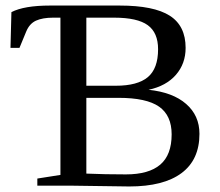

<svg xmlns="http://www.w3.org/2000/svg" viewBox="-20 -675 800 698"><path d="M554.7 -496.1Q554.7 -556.2 517.1 -583.5Q479.5 -610.8 395 -610.8H293.9V-363.3H400.9Q480 -363.3 517.3 -394.5Q554.7 -425.8 554.7 -496.1ZM604 -186.5Q604 -255.4 558.1 -287.4Q512.2 -319.3 411.1 -319.3H293.9V-43.9Q361.3 -41 437.5 -41Q521 -41 562.5 -76.4Q604 -111.8 604 -186.5ZM705.1 -188.5Q705.1 -94.2 639.9 -45.7Q574.7 2.9 449.7 2.9L240.7 0H115.7V-25.9L199.7 -39.1V-610.8H173.3Q134.8 -610.8 110.8 -599.9Q86.9 -588.9 75.2 -560.1L50.8 -501H18.1L21.5 -630.9Q67.9 -654.8 161.6 -654.8H415Q539.6 -654.8 597.2 -617.9Q654.8 -581.1 654.8 -501Q654.8 -443.4 619.4 -402.8Q584 -362.3 520 -348.6Q608.4 -339.4 656.7 -297.1Q705.1 -254.9 705.1 -188.5Z"/></svg>

Font: Times New Roman
Style: Regular
Weight: 400
Designer: Steve Matteson
Foundry: Ascender Corporation
Version: Version 2.00.3